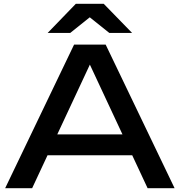

<svg xmlns="http://www.w3.org/2000/svg" viewBox="-20 -983 939 1003"><path d="M184 -172V-281H708V-172ZM532 -750 892 0H751L424 -700H475L148 0H7L367 -750ZM376 -963H522L670 -811H551L421 -915H477L347 -811H229Z"/></svg>

Font: Bounded
Style: Regular
Weight: 400
Designer: Vlad Churkin
Version: Version 1.0